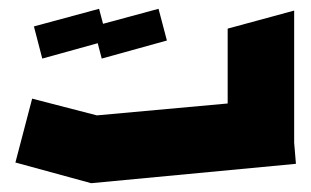

<svg xmlns="http://www.w3.org/2000/svg" viewBox="-20 -416 707 436"><path d="M187 0 15 -47 53 -192 200 -154 497 -181V-351L648 -392V-92L652 -44L187 0ZM211 -283 192 -356 340 -396 359 -324ZM76 -283 57 -356 205 -396 224 -324Z"/></svg>

Font: Blaka
Style: Regular
Weight: 400
Designer: Mohamed Gaber
Foundry: Kief Type Foundry
Version: Version 1.003; ttfautohint (v1.8.4.7-5d5b)